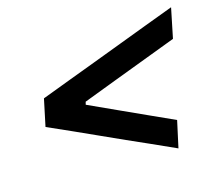

<svg xmlns="http://www.w3.org/2000/svg" viewBox="-75 -625 725 650"><g transform="rotate(-15 287.0 -300.0)"><path d="M475 -66Q431 -85.5 389.5 -104.5Q347.5 -123 310.5 -139.5L222 -179.5Q186 -195.5 144.5 -214.5Q102.5 -233 59 -252.5L79 -347.5Q131 -367 181 -386Q230.5 -404.5 273 -420.5L379 -460.5Q423 -477 473 -496Q522.5 -514.5 574.5 -534L553 -429Q498.5 -408.5 442 -387Q385.5 -365.5 329.5 -344.5L212.5 -300L210 -290L308.5 -245Q355 -224 402.5 -202.2Q450 -180.5 495.5 -160Z"/></g></svg>

Font: Heraclito Medium
Style: Italic
Weight: 500
Italic angle: -12°
Designer: Kostas Bartsokas (font) & Cristiano Sobral (main changes)
Foundry: Kostas Bartsokas (font) & Cristiano Sobral (main changes)
Version: Version 1.00;July 8, 2020;FontCreator 13.0.0.2655 64-bit